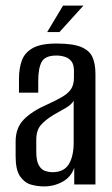

<svg xmlns="http://www.w3.org/2000/svg" viewBox="-20 -661 402 688"><path d="M138 7Q114 7 91 0.5Q68 -6 52 -29Q36 -52 36 -101V-154Q36 -203 65.5 -233Q95 -263 150 -287Q183 -302 204 -314.5Q225 -327 235 -342.5Q245 -358 245 -384V-407Q245 -429 236.5 -440.5Q228 -452 213.5 -457Q199 -462 182 -462Q142 -462 129.5 -439.5Q117 -417 117 -371V-329H48V-378Q48 -415 58 -443.5Q68 -472 97 -488.5Q126 -505 182 -505Q241 -505 271 -492.5Q301 -480 311.5 -456Q322 -432 322 -396V0H246V-60Q235 -27 204.5 -10Q174 7 138 7ZM168 -44Q209 -44 226.5 -72.5Q244 -101 244 -150V-300Q235 -285 214.5 -273.5Q194 -262 173 -250Q143 -232 126.5 -213Q110 -194 110 -160V-117Q110 -85 119 -69Q128 -53 141.5 -48.5Q155 -44 168 -44ZM149 -546 206 -641H279L193 -546Z"/></svg>

Font: Alumni Sans Medium
Style: Regular
Weight: 500
Designer: Robert E. Leuschke
Foundry: Robert E. Leuschke
Version: Version 1.018